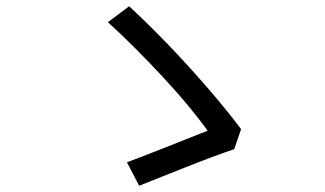

<svg xmlns="http://www.w3.org/2000/svg" viewBox="-20 -660 1040 614"><path d="M729 -183Q699 -173 657.5 -157.5Q616 -142 572 -124.5Q528 -107 489 -91.5Q450 -76 425 -66L386 -141Q410 -150 445 -163.5Q480 -177 518 -192Q556 -207 589.5 -220.5Q623 -234 644 -242Q622 -273 585 -318Q548 -363 502.5 -412Q457 -461 410.5 -507.5Q364 -554 325 -589L393 -640Q431 -605 473 -563Q515 -521 555.5 -477.5Q596 -434 633 -391.5Q670 -349 700.5 -311.5Q731 -274 751 -247Z"/></svg>

Font: Noto Sans JP Thin
Style: Regular
Weight: 400
Version: Version 2.004-H2;hotconv 1.0.118;makeotfexe 2.5.65603